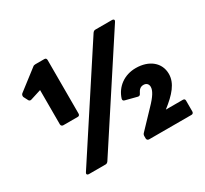

<svg xmlns="http://www.w3.org/2000/svg" viewBox="-161 -1006 1366 1282"><g transform="rotate(-30 522.0 -365.0)"><path d="M185 42H312C321 42 327 38 333 30L843 -751C845 -755 847 -758 847 -761C847 -768 841 -772 831 -772H704C695 -772 689 -768 683 -760L173 21C171 25 169 28 169 31C169 38 175 42 185 42ZM62 -623 79 -590C82 -583 88 -580 94 -580C96 -580 98 -581 100 -581L182 -607V-343C182 -333 189 -326 199 -326H311C321 -326 326 -333 326 -343V-755C326 -765 321 -772 311 -772H241C233 -772 226 -770 221 -765L68 -647C63 -642 61 -637 61 -631C61 -628 61 -626 62 -623ZM625 -285C622 -274 627 -267 637 -265L726 -242C735 -240 743 -243 747 -253C760 -280 774 -292 797 -292C817 -292 833 -280 833 -256C833 -229 812 -193 760 -140L639 -13C634 -8 631 -1 631 7V25C631 35 638 42 648 42H975C985 42 991 35 991 25V-59C991 -69 985 -74 975 -74H844C929 -140 981 -199 981 -271C981 -358 910 -415 808 -415C720 -415 650 -364 625 -285Z"/></g></svg>

Font: LINE Seed JP_OTF ExtraBold
Style: Regular
Weight: 800
Designer: LY Corporation & Fontrix & Fontworks
Version: Version 1.013